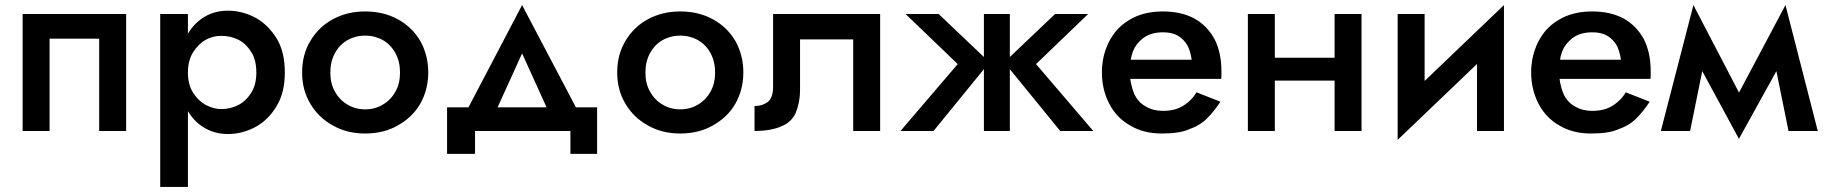

<svg xmlns="http://www.w3.org/2000/svg" viewBox="-20 -515 7173 755"><path d="M175 0V-363H370V0H476V-460H69V0Z M610 220H719V-460H610ZM1100 -230Q1100 -310 1069 -362Q1036 -416 987 -444Q934 -473 876 -473Q819 -473 775 -443Q731 -413 707 -359Q683 -305 683 -230Q683 -156 707 -102Q731 -47 775 -18Q819 12 876 12Q934 12 987 -17Q1037 -45 1069 -100Q1100 -152 1100 -230ZM969 -309Q988 -278 988 -230Q988 -183 969 -152Q949 -119 919 -103Q887 -86 850 -86Q820 -86 788 -103Q759 -119 739 -151Q719 -183 719 -230Q719 -277 739 -309Q760 -342 788 -358Q816 -374 850 -374Q888 -374 919 -358Q949 -342 969 -309Z M1168 -230Q1168 -160 1201 -106Q1233 -52 1290 -21Q1345 10 1416 10Q1488 10 1543 -21Q1601 -53 1632 -106Q1664 -162 1664 -230Q1664 -299 1632 -355Q1600 -409 1543 -440Q1487 -470 1416 -470Q1346 -470 1290 -440Q1234 -410 1201 -355Q1168 -301 1168 -230ZM1279 -230Q1279 -273 1297 -306Q1315 -339 1346 -357Q1378 -375 1416 -375Q1454 -375 1486 -357Q1517 -339 1535 -306Q1553 -273 1553 -230Q1553 -186 1535 -155Q1517 -122 1486 -104Q1455 -85 1416 -85Q1377 -85 1346 -104Q1315 -122 1297 -155Q1279 -186 1279 -230Z M2158 -30 2271 -43 2033 -495 1796 -43 1908 -30 2033 -305ZM2328 -93H1738V90H1848V0H2223V90H2328Z M2407 -230Q2407 -160 2440 -106Q2472 -52 2529 -21Q2584 10 2655 10Q2727 10 2782 -21Q2840 -53 2871 -106Q2903 -162 2903 -230Q2903 -299 2871 -355Q2839 -409 2782 -440Q2726 -470 2655 -470Q2585 -470 2529 -440Q2473 -410 2440 -355Q2407 -301 2407 -230ZM2518 -230Q2518 -273 2536 -306Q2554 -339 2585 -357Q2617 -375 2655 -375Q2693 -375 2725 -357Q2756 -339 2774 -306Q2792 -273 2792 -230Q2792 -186 2774 -155Q2756 -122 2725 -104Q2694 -85 2655 -85Q2616 -85 2585 -104Q2554 -122 2536 -155Q2518 -186 2518 -230Z M3126 -160V-360H3335V0H3441V-460H3020V-175Q3020 -130 2999 -114Q2977 -98 2947 -98V0Q3011 0 3052 -18Q3092 -34 3109 -71Q3126 -113 3126 -160Z M3929 -270 4149 0H4279L4054 -263L4259 -460H4129ZM3951 0V-460H3849V0ZM3541 -460 3746 -263 3521 0H3651L3871 -270L3671 -460Z M4666 -280H4378V-205H4782Q4783 -206 4783 -222V-235Q4783 -308 4756 -361Q4727 -414 4677 -442Q4625 -470 4553 -470Q4487 -470 4438 -446Q4386 -420 4358 -379Q4328 -337 4317 -279L4314 -255Q4313 -254 4313 -230Q4313 -163 4342 -107Q4371 -51 4425 -21Q4477 10 4548 10Q4618 10 4654 -6Q4698 -21 4726 -49Q4755 -78 4779 -115L4685 -152Q4672 -130 4653 -114Q4632 -96 4610 -88Q4585 -79 4553 -79Q4515 -79 4486 -96Q4456 -112 4440 -146Q4423 -188 4423 -230L4425 -258Q4425 -296 4442 -328Q4459 -356 4487 -373Q4515 -388 4552 -388Q4589 -388 4611 -375Q4635 -361 4649 -337Q4661 -315 4666 -280Z M4934 -288V-198H5286V-288ZM5334 -460H5228V0H5334ZM4993 -460H4887V0H4993Z M5476 35 5889 -360 5894 -495 5481 -100ZM5582 -88V-460H5476V35ZM5894 0V-495L5788 -373V0Z M6354 -280H6066V-205H6470Q6471 -206 6471 -222V-235Q6471 -308 6444 -361Q6415 -414 6365 -442Q6313 -470 6241 -470Q6175 -470 6126 -446Q6074 -420 6046 -379Q6016 -337 6005 -279L6002 -255Q6001 -254 6001 -230Q6001 -163 6030 -107Q6059 -51 6113 -21Q6165 10 6236 10Q6306 10 6342 -6Q6386 -21 6414 -49Q6443 -78 6467 -115L6373 -152Q6360 -130 6341 -114Q6320 -96 6298 -88Q6273 -79 6241 -79Q6203 -79 6174 -96Q6144 -112 6128 -146Q6111 -188 6111 -230L6113 -258Q6113 -296 6130 -328Q6147 -356 6175 -373Q6203 -388 6240 -388Q6277 -388 6299 -375Q6323 -361 6337 -337Q6349 -315 6354 -280Z M6943 -345 7013 0H7128L7001 -495ZM7001 -495 6788 -94 6818 31 7011 -318ZM6629 -318 6818 31 6848 -94 6639 -495ZM6639 -495 6511 0H6626L6696 -345Z"/></svg>

Font: NM-font
Style: Medium
Weight: 500
Designer: ""
Foundry: ""
Version: ""